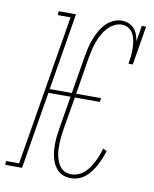

<svg xmlns="http://www.w3.org/2000/svg" viewBox="-121 -807 706 879"><g transform="rotate(10 231.5 -367.5)"><path d="M268 8Q251 8 235 2.5Q219 -3 207.5 -14.5Q196 -26 188.5 -40.5Q181 -55 177 -71Q173 -87 171.5 -104.5Q170 -122 170.5 -139Q171 -156 173 -173.5Q175 -191 178 -208L203 -359H100L41 0H-37V-18H24L140 -717H81V-735H162L103 -377H206L235 -553Q239 -574 243.5 -594Q248 -614 255.5 -633.5Q263 -653 273.5 -672.5Q284 -692 299 -708Q314 -724 334 -733.5Q354 -743 374 -743Q391 -743 406 -737Q421 -731 431.5 -719.5Q442 -708 447.5 -693Q453 -678 456 -662L468 -735H488L458 -554H438Q441 -572 443 -589.5Q445 -607 444.5 -625Q444 -643 441.5 -659.5Q439 -676 431.5 -691Q424 -706 410 -715.5Q396 -725 378 -725Q359 -725 341.5 -715.5Q324 -706 310.5 -691Q297 -676 288 -658.5Q279 -641 272.5 -623.5Q266 -606 262 -587.5Q258 -569 254 -550L226 -377H342L339 -359H223L197 -205Q195 -190 193 -174.5Q191 -159 190.5 -144Q190 -129 190.5 -114Q191 -99 194 -84.5Q197 -70 202.5 -56.5Q208 -43 217 -32Q226 -21 239.5 -15.5Q253 -10 268 -10Q284 -10 300 -16.5Q316 -23 328.5 -34.5Q341 -46 350.5 -60Q360 -74 367.5 -89Q375 -104 381 -119.5Q387 -135 391 -151L409 -143Q404 -126 397 -109Q390 -92 381.5 -75.5Q373 -59 361.5 -43.5Q350 -28 335.5 -16Q321 -4 303.5 2Q286 8 268 8Z"/></g></svg>

Font: Iosevka Slab Thin
Style: Italic
Weight: 100
Italic angle: -9°
Monospace: yes
Designer: Belleve Invis
Foundry: Belleve Invis
Version: Version 11.1.1; ttfautohint (v1.8.3)